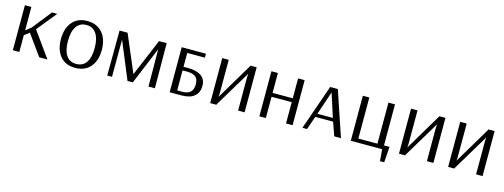

<svg xmlns="http://www.w3.org/2000/svg" viewBox="-16 -1220 5410 2059"><g transform="rotate(15 2689.5 -190.0)"><path d="M82 0V-500H154V-239L214 -287L383 -500H441L264 -282L466 0H375L210 -229L154 -186V0Z M775 10Q667 10 608 -60.5Q549 -131 549 -250Q549 -368 608 -439Q667 -510 775 -510Q847 -510 898 -477.5Q949 -445 976 -387Q1003 -329 1003 -250Q1003 -131 943 -60.5Q883 10 775 10ZM775 -34Q848 -34 886 -89Q924 -144 924 -250Q924 -354 885.5 -410Q847 -466 775 -466Q703 -466 665 -410Q627 -354 627 -250Q627 -144 664.5 -89Q702 -34 775 -34Z M1130 0 1133 -500H1222L1397 -88H1398L1571 -500H1656L1659 0H1588L1585 -413L1414 0H1355L1184 -413L1183 0Z M1823 0V-500H2092V-456H1896V-302H1950Q2041 -302 2093 -266Q2145 -230 2145 -156Q2145 -83 2097 -41.5Q2049 0 1953 0ZM1896 -40H1952Q2012 -40 2042 -67.5Q2072 -95 2072 -154Q2072 -214 2040 -238Q2008 -262 1950 -262H1896Z M2273 0V-500H2345V-120L2342 -89H2343L2582 -490L2587 -500H2655V0H2583V-375L2587 -410H2586L2346 -10L2342 0Z M2819 0V-500H2891V-279H3115V-500H3188V0H3115V-236H2891V0Z M3297 0 3471 -500H3556L3725 0H3650L3598 -149H3400L3348 0ZM3413 -187H3585L3501 -447Z M4193 130 4182 0H3834V-500H3906V-44H4118V-500H4191V-44H4252L4240 130Z M4369 0V-500H4441V-120L4438 -89H4439L4678 -490L4683 -500H4751V0H4679V-375L4683 -410H4682L4442 -10L4438 0Z M4915 0V-500H4987V-120L4984 -89H4985L5224 -490L5229 -500H5297V0H5225V-375L5229 -410H5228L4988 -10L4984 0Z"/></g></svg>

Font: Arsenal SC
Style: Regular
Weight: 400
Designer: Andrij Shevchenko
Foundry: Stairsfor
Version: Version 2.001; ttfautohint (v1.8.4.7-5d5b)